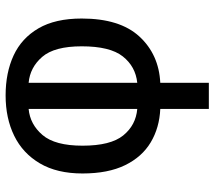

<svg xmlns="http://www.w3.org/2000/svg" viewBox="-60 -704 764 684"><g transform="rotate(-90 322.0 -362.0)"><path d="M276 0V-173Q209 -176 157 -207Q105 -238 75.5 -298.5Q46 -359 46 -450Q46 -541 82 -602Q118 -663 180.5 -693.5Q243 -724 324 -724Q405 -724 466.5 -695.5Q528 -667 563 -607Q598 -547 598 -453Q598 -317 534 -247.5Q470 -178 369 -173V0ZM276 -255V-642Q221 -637 183 -592.5Q145 -548 145 -450Q145 -350 181.5 -305Q218 -260 276 -255ZM369 -255Q427 -261 463 -306.5Q499 -352 499 -453Q499 -550 461.5 -593.5Q424 -637 369 -642Z"/></g></svg>

Font: Noto Sans Georgian ExtraCondensed Medium
Style: Regular
Weight: 500
Width: 2
Designer: Monotype Design Team, Akaki Razmadze
Foundry: Google LLC
Version: Version 2.005; ttfautohint (v1.8.4.7-5d5b)